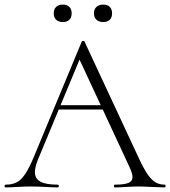

<svg xmlns="http://www.w3.org/2000/svg" viewBox="-23 -816 741 836"><path d="M227 -358H433L440 -339H212ZM694 0Q676 0 636 -2Q598 -4 580 -4Q559 -4 525 -2Q493 0 477 0Q473 0 473 -6Q473 -12 477 -12Q518 -12 536 -19.5Q554 -27 554 -45Q554 -59 543 -84L317 -570L336 -587L143 -123Q129 -89 129 -67Q129 -38 153 -25Q177 -12 228 -12Q233 -12 233 -6Q233 0 228 0Q210 0 176 -2Q138 -4 110 -4Q85 -4 51 -2Q21 0 2 0Q-3 0 -3 -6Q-3 -12 2 -12Q30 -12 49.5 -22Q69 -32 86.5 -58Q104 -84 124 -132L333 -635Q335 -638 339.5 -638Q344 -638 345 -635L577 -137Q600 -86 618 -59.5Q636 -33 653.5 -22.5Q671 -12 694 -12Q698 -12 698 -6Q698 0 694 0ZM211 -758Q211 -776 221.5 -786Q232 -796 251 -796Q269 -796 279 -786Q289 -776 289 -758Q289 -740 279 -730Q269 -720 251 -720Q232 -720 221.5 -730Q211 -740 211 -758ZM386 -758Q386 -776 397 -786Q408 -796 426 -796Q445 -796 455 -786Q465 -776 465 -758Q465 -740 455 -730Q445 -720 426 -720Q408 -720 397 -730Q386 -740 386 -758Z"/></svg>

Font: Cormorant Unicase Light
Style: Regular
Weight: 300
Designer: Christian Thalmann (Catharsis Fonts)
Foundry: Catharsis Fonts
Version: Version 4.000